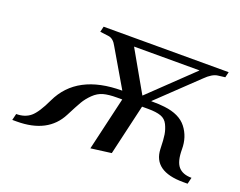

<svg xmlns="http://www.w3.org/2000/svg" viewBox="-86 -644 1014 811"><g transform="rotate(20 421.0 -239.0)"><path d="M28 12 35 -17Q74 -17 99 -38Q124 -59 153 -121Q220 -263 422 -263V-264L326 -428Q311 -457 289 -460L250 -465L256 -490H818L812 -465L780 -461Q755 -458 725 -428L553 -264V-263Q591 -263 613 -260Q682 -252 713 -212Q744 -172 744 -117Q744 -62 763.5 -39.5Q783 -17 823 -17L816 12H796Q662 12 658 -86Q657 -129 653.5 -150.5Q650 -172 640 -192.5Q630 -213 609 -220.5Q588 -228 552 -228H524L471 0L379 12L435 -228H411Q374 -228 350.5 -221.5Q327 -215 307 -195.5Q287 -176 274.5 -154.5Q262 -133 239 -88Q188 12 48 12ZM406 -454 509 -273H510L699 -454V-455H406Z"/></g></svg>

Font: Lingua Franca
Style: Italic
Weight: 400
Italic angle: -13°
Version: Version 1.19